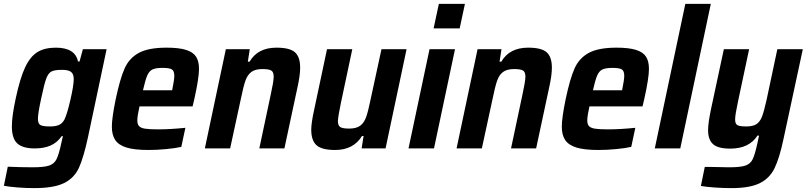

<svg xmlns="http://www.w3.org/2000/svg" viewBox="-32 -763 4153 987"><path d="M-12 192 8 94Q78 97 135 97Q195 97 221 88Q247 79 259 54.5Q271 30 284 -31Q286 -38 287.5 -46.5Q289 -55 292 -63H285Q261 -29 227 -14.5Q193 0 147 0Q85 0 57 -25.5Q29 -51 29 -114Q29 -166 49 -258Q71 -361 97 -416.5Q123 -472 160 -495Q197 -518 255 -518Q354 -518 369 -447H377L394 -510H516L421 -61Q398 46 374 99Q350 152 297.5 178Q245 204 144 204Q101 204 57 200.5Q13 197 -12 192ZM299 -148Q312 -173 329.5 -248Q347 -323 347 -356Q347 -383 333 -393.5Q319 -404 287 -404Q249 -404 232.5 -395.5Q216 -387 205.5 -358.5Q195 -330 180 -258Q163 -181 163 -153Q163 -127 176 -120Q189 -113 225 -113Q254 -113 271 -120.5Q288 -128 299 -148Z M543 -112Q543 -157 563 -254Q585 -358 608.5 -411Q632 -464 681.5 -491Q731 -518 824 -518Q888 -518 924.5 -506.5Q961 -495 976 -471.5Q991 -448 991 -409Q991 -362 967 -254L958 -216H685Q674 -167 674 -144Q674 -124 683 -114.5Q692 -105 713.5 -101.5Q735 -98 780 -98Q843 -98 921 -106L900 -8Q870 -1 822 3.5Q774 8 731 8Q659 8 618.5 -4.5Q578 -17 560.5 -43Q543 -69 543 -112ZM853 -299 855 -310Q864 -354 864 -373Q864 -399 851 -406.5Q838 -414 804 -414Q769 -414 752 -406Q735 -398 725 -375Q715 -352 703 -299Z M1129 -510H1252L1242 -446H1251Q1293 -518 1389 -518Q1458 -518 1484.5 -494Q1511 -470 1511 -415Q1511 -375 1497 -313L1430 0H1301L1360 -278Q1374 -341 1375 -368Q1375 -393 1362.5 -400.5Q1350 -408 1317 -408Q1280 -408 1260 -393Q1240 -378 1229.5 -348Q1219 -318 1206 -254L1151 0H1021Z M1568 -96Q1568 -131 1583 -199L1649 -510H1779L1720 -232Q1707 -169 1705 -142Q1705 -117 1717.5 -109.5Q1730 -102 1763 -102Q1800 -102 1820 -117Q1840 -132 1850.5 -162Q1861 -192 1874 -256L1929 -510H2058L1950 0H1827L1837 -64H1829Q1785 8 1691 8Q1622 8 1595 -16.5Q1568 -41 1568 -96Z M2197 -617 2224 -743H2358L2331 -617ZM2068 0 2176 -510H2307L2199 0Z M2423 -510H2546L2536 -446H2545Q2587 -518 2683 -518Q2752 -518 2778.5 -494Q2805 -470 2805 -415Q2805 -375 2791 -313L2724 0H2595L2654 -278Q2668 -341 2669 -368Q2669 -393 2656.5 -400.5Q2644 -408 2611 -408Q2574 -408 2554 -393Q2534 -378 2523.5 -348Q2513 -318 2500 -254L2445 0H2315Z M2856 -112Q2856 -157 2876 -254Q2898 -358 2921.5 -411Q2945 -464 2994.5 -491Q3044 -518 3137 -518Q3201 -518 3237.5 -506.5Q3274 -495 3289 -471.5Q3304 -448 3304 -409Q3304 -362 3280 -254L3271 -216H2998Q2987 -167 2987 -144Q2987 -124 2996 -114.5Q3005 -105 3026.5 -101.5Q3048 -98 3093 -98Q3156 -98 3234 -106L3213 -8Q3183 -1 3135 3.5Q3087 8 3044 8Q2972 8 2931.5 -4.5Q2891 -17 2873.5 -43Q2856 -69 2856 -112ZM3166 -299 3168 -310Q3177 -354 3177 -373Q3177 -399 3164 -406.5Q3151 -414 3117 -414Q3082 -414 3065 -406Q3048 -398 3038 -375Q3028 -352 3016 -299Z M3334 0 3491 -743H3622L3465 0Z M3571 193 3591 95H3613Q3695 97 3717 97Q3775 97 3800.5 88Q3826 79 3837.5 55Q3849 31 3862 -29Q3865 -44 3870 -66H3862Q3819 1 3722 1Q3659 1 3633.5 -22Q3608 -45 3608 -94Q3608 -130 3623 -202L3689 -510H3819L3762 -242Q3747 -173 3747 -149Q3747 -126 3759 -119.5Q3771 -113 3804 -113Q3839 -113 3857 -125Q3875 -137 3885.5 -164.5Q3896 -192 3909 -251L3964 -510H4095L3996 -50Q3975 50 3949.5 102Q3924 154 3873 179Q3822 204 3728 204Q3687 204 3643 201Q3599 198 3571 193Z"/></svg>

Font: Saira Semi Condensed SemiBold
Style: Italic
Weight: 600
Width: 4
Italic angle: -12°
Designer: Hector Gatti with collaboration of the Omnibus-Type team
Foundry: Omnibus-Type
Version: Version 1.001; ttfautohint (v1.8)